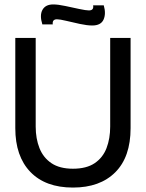

<svg xmlns="http://www.w3.org/2000/svg" viewBox="-20 -831 658 866"><path d="M309 15Q185 15 117 -55.5Q49 -126 49 -253V-660H141V-260Q141 -206 158 -163Q175 -120 212 -95Q249 -70 309 -70Q370 -70 407 -95Q444 -120 460.5 -163Q477 -206 477 -260V-660H569V-253Q569 -123 500 -54Q431 15 309 15ZM396 -716Q373 -716 340.5 -723Q308 -730 279 -737Q250 -744 237 -744Q215 -744 218 -721H171Q158 -762 171.5 -786.5Q185 -811 220 -811Q242 -811 274.5 -804Q307 -797 337.5 -790.5Q368 -784 381 -784Q404 -784 400 -807H448Q459 -769 447 -742.5Q435 -716 396 -716Z"/></svg>

Font: Bricolage Grotesque 48pt
Style: Regular
Weight: 400
Designer: Mathieu Triay
Foundry: Atelier Triay
Version: Version 1.000; ttfautohint (v1.8.4.7-5d5b);gftools[0.9.32]